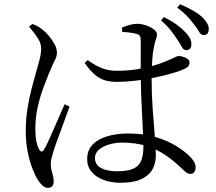

<svg xmlns="http://www.w3.org/2000/svg" viewBox="-20 -853 1040 924"><path d="M831.9 -664.6Q818.6 -685.5 800.9 -707.9Q783.2 -730.4 754.9 -754.7L768.8 -771Q805.1 -752.6 829.7 -734.8Q854.4 -717 871.2 -698.9Q888.4 -681 895.3 -666.1Q902.3 -651.2 900.7 -636.4Q899.9 -623.1 892.5 -617Q885 -610.8 874.5 -611.6Q862.7 -612.6 854.6 -628Q846.5 -643.5 831.9 -664.6ZM914.9 -734Q900.2 -754.2 882 -773.7Q863.7 -793.2 833 -816.5L846.7 -832.8Q884.2 -816.5 908.9 -802.3Q933.6 -788.2 952.1 -771.6Q969.9 -754 978 -738.5Q986.1 -723 984.5 -708.9Q983.7 -696.6 976.7 -690Q969.6 -683.5 958.5 -684.2Q946.3 -685 938 -700.4Q929.7 -715.7 914.9 -734ZM387.3 -549.7 402 -564Q432 -541.4 465.6 -526.9Q499.2 -512.4 541.5 -512.4Q594.8 -512.4 640.7 -519.9Q686.6 -527.5 721.4 -538Q756.3 -548.6 775.7 -557.2Q807.6 -570 820.7 -576.8Q833.7 -583.6 840.1 -583.6Q855.7 -582.8 874 -574.6Q892.2 -566.5 892.2 -551.9Q892.2 -537.9 881.3 -529.7Q870.5 -521.4 846.3 -512.3Q826.5 -505.5 792.8 -496.1Q759.2 -486.7 717.3 -478.4Q675.5 -470 630.9 -464.5Q586.3 -459 543.6 -459Q513 -459 487.9 -465.6Q462.7 -472.2 438.6 -492Q414.4 -511.8 387.3 -549.7ZM568.7 -699.2 566.5 -720.1Q582 -726.8 602.5 -732.7Q623 -738.5 639.4 -738.5Q661.3 -738.5 683.3 -730.7Q705.4 -722.8 720.3 -711.6Q735.3 -700.3 735.3 -688.3Q735.3 -678.4 732.7 -670.6Q730.1 -662.8 726.5 -651.5Q722.9 -640.2 719.1 -617.9Q715.9 -601 713.8 -579.1Q711.6 -557.2 710.6 -531.8Q709.6 -506.5 709.6 -479Q709.6 -402.2 714.7 -329.5Q719.8 -256.9 724.9 -197.9Q730 -138.9 730 -104.2Q730 -66.4 713 -36.7Q696.1 -7.1 658.8 9.7Q621.6 26.5 559.5 26.5Q515.3 26.5 478.9 13.2Q442.4 -0.2 421 -25.8Q399.5 -51.5 399.5 -87.3Q399.5 -130 425.9 -157.2Q452.3 -184.4 497.2 -197.5Q542.1 -210.6 595.5 -210.6Q673.6 -210.6 731.4 -192.7Q789.1 -174.8 828.5 -150Q867.9 -125.2 889.8 -103.9Q904.4 -90.1 912.9 -76.1Q921.4 -62.2 921.4 -47.9Q921.4 -33.5 915.1 -24.9Q908.8 -16.3 895.8 -16.3Q884.5 -16.3 874.6 -24.3Q864.8 -32.3 850.3 -46.1Q815 -80.8 774.3 -107.9Q733.6 -135.1 683.3 -150.9Q632.9 -166.7 566.6 -166.7Q535.9 -166.7 506 -158.1Q476.2 -149.4 456.6 -133.1Q437 -116.8 437 -92.9Q437 -59.2 467 -44Q497.1 -28.7 541.5 -28.7Q596.8 -28.7 624.1 -42.4Q651.4 -56 660.8 -83Q670.2 -109.9 670.2 -149.8Q670.2 -172.3 668.3 -210.1Q666.4 -247.9 664.1 -294.2Q661.7 -340.6 659.8 -388.8Q657.9 -437.1 657.1 -480.2Q657.1 -505.5 657.2 -540.4Q657.3 -575.3 657.3 -607.7Q657.3 -640.1 657.3 -656.7Q657.3 -668.7 655.4 -674.7Q653.4 -680.6 649.8 -684.2Q646.2 -687.8 638.6 -689.5Q624.7 -693.5 606.8 -695.9Q588.9 -698.4 568.7 -699.2ZM119.7 -725.1 136.1 -737.5Q153.3 -730.9 163.3 -725.3Q173.4 -719.7 187.3 -708.2Q197.4 -700.6 213.2 -682.5Q228.9 -664.3 241.5 -642.1Q254 -619.9 254 -598.4Q254 -582.5 243.8 -563.1Q233.6 -543.7 215 -498.7Q203.5 -470.8 188 -428.8Q172.4 -386.8 161.2 -336.7Q150 -286.6 150 -234.5Q150 -195 155.1 -171.9Q160.1 -148.8 168.6 -133.7Q173.6 -124.8 179.7 -123.9Q185.7 -123 191.9 -133.4Q200.1 -145.9 212.9 -174Q225.7 -202.1 240.3 -235.8Q254.9 -269.6 268.7 -301Q282.4 -332.4 290.8 -351.4L314.9 -340Q307.9 -320.6 297.1 -291.4Q286.2 -262.1 275.1 -231.3Q263.9 -200.5 254.2 -174.5Q244.6 -148.4 240 -134.4Q233.2 -110.9 228.7 -94.5Q224.3 -78.1 224.3 -65.5Q224.3 -42.8 231.3 -20.7Q238.4 1.5 238.4 20.4Q238.4 50.9 209.5 50.9Q196.4 50.9 184.7 40.1Q173 29.4 162.3 12.9Q149.2 -7.2 135.5 -42.9Q121.8 -78.6 112.8 -124.6Q103.9 -170.6 103.9 -220.6Q103.9 -280.9 112.6 -333Q121.2 -385.1 132.4 -427.5Q143.6 -470 152.2 -500Q162.2 -536.2 169.8 -563.9Q177.3 -591.6 178.1 -616.1Q178.9 -643.1 162.4 -668.7Q145.9 -694.3 119.7 -725.1Z"/></svg>

Font: Noto Serif KR
Style: Regular
Weight: 200
Designer: Ryoko NISHIZUKA 西塚涼子 (kana & ideographs); Frank Grießhammer (Latin, Greek & Cyrillic); Wenlong ZHANG 张文龙 (bopomofo); San
Foundry: Adobe
Version: Version 2.001;hotconv 1.1.0;makeotfexe 2.6.0